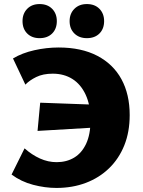

<svg xmlns="http://www.w3.org/2000/svg" viewBox="-20 -909 707 946"><path d="M258 17Q202 17 143 1.5Q84 -14 37 -49L101 -178Q137 -146 177 -128Q217 -110 259 -110Q308 -110 345.5 -132.5Q383 -155 404.5 -201Q426 -247 426 -317Q426 -391 402 -442.5Q378 -494 336.5 -520Q295 -546 240 -546Q192 -546 158.5 -529.5Q125 -513 105 -492L44 -621Q89 -648 149 -661.5Q209 -675 269 -675Q381 -675 459.5 -634Q538 -593 578.5 -518.5Q619 -444 619 -342Q619 -259 592.5 -193Q566 -127 517.5 -80Q469 -33 403 -8Q337 17 258 17ZM165 -264 178 -403 482 -392 471 -282ZM175 -721Q137 -721 114 -744Q91 -767 91 -805Q91 -842 114 -865.5Q137 -889 175 -889Q214 -889 237 -865.5Q260 -842 260 -805Q260 -767 237 -744Q214 -721 175 -721ZM408 -721Q370 -721 346.5 -744Q323 -767 323 -805Q323 -842 346.5 -865.5Q370 -889 408 -889Q447 -889 470 -865.5Q493 -842 493 -805Q493 -767 470 -744Q447 -721 408 -721Z"/></svg>

Font: Ysabeau SC Black
Style: Regular
Weight: 900
Designer: Christian Thalmann (Catharsis Fonts)
Version: Version 2.001;gftools[0.9.30]; featfreeze: smcp